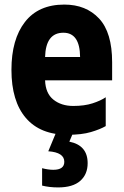

<svg xmlns="http://www.w3.org/2000/svg" viewBox="-20 -579 540 839"><path d="M276 10Q337 10 377.5 -2Q418 -14 442 -28V-154Q420 -139 384.5 -127.5Q349 -116 300 -116Q248 -116 213.5 -143.5Q179 -171 177 -228H470V-307Q470 -437 413 -498Q356 -559 261 -559Q148 -559 89 -483Q30 -407 30 -274Q30 -137 93 -63.5Q156 10 276 10ZM177 -330Q180 -436 257 -436Q329 -436 330 -330ZM234 240Q298 240 330.5 211.5Q363 183 363 134Q363 56 283 40L300 0H225L191 82Q261 87 261 128Q261 163 213 163Q191 163 164 156V232Q196 240 234 240Z"/></svg>

Font: Noto Sans Mono Condensed Extra
Style: Regular
Weight: 800
Width: 3
Designer: Monotype Design Team
Foundry: Monotype Imaging Inc.
Version: Version 1.900